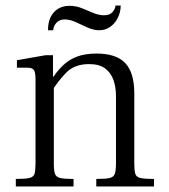

<svg xmlns="http://www.w3.org/2000/svg" viewBox="-20 -672 609 692"><path d="M327 0V-27Q361 -27 375.5 -30.5Q390 -34 394 -46Q398 -58 398 -83V-327Q398 -356 389.5 -382Q381 -408 360 -424.5Q339 -441 301 -441Q249 -441 219 -410.5Q189 -380 163 -338V-381Q183 -413 205.5 -435Q228 -457 257.5 -468Q287 -479 328 -479Q399 -479 431.5 -444.5Q464 -410 464 -336V-83Q464 -58 467.5 -46Q471 -34 486 -30.5Q501 -27 535 -27V0ZM37 0V-27Q71 -27 86 -30.5Q101 -34 104.5 -46Q108 -58 108 -83V-386Q108 -412 102 -420Q96 -428 78 -428H41V-455L144 -473H171V-395H174V-83Q174 -58 178 -46Q182 -34 197 -30.5Q212 -27 245 -27V0ZM338 -563Q317 -563 295 -573Q273 -583 252.5 -592.5Q232 -602 213 -602Q194 -602 183 -589.5Q172 -577 172 -563H153Q153 -591 162.5 -610.5Q172 -630 189.5 -640.5Q207 -651 230 -651Q254 -651 275 -642.5Q296 -634 316 -625.5Q336 -617 355 -617Q376 -617 386 -629Q396 -641 396 -652H415Q415 -629 405 -608.5Q395 -588 377.5 -575.5Q360 -563 338 -563Z"/></svg>

Font: Frank Ruhl Libre Light
Style: Regular
Weight: 300
Designer: Yanek Iontef
Foundry: Fontef
Version: Version 6.003;gftools[0.9.30]